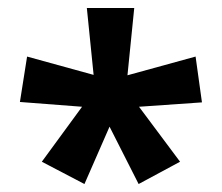

<svg xmlns="http://www.w3.org/2000/svg" viewBox="-20 -820 557 482"><path d="M317 -800H198L215 -632L48 -678L30 -564L186 -552L85 -414L192 -358L255 -502L328 -358L432 -414L329 -552L487 -563L471 -678L300 -631Z"/></svg>

Font: Noto Sans Malayalam ExtraCondensed
Style: Bold
Weight: 700
Width: 2
Designer: Jelle Bosma - Monotype Design Team
Foundry: Monotype Imaging Inc.
Version: Version 2.104